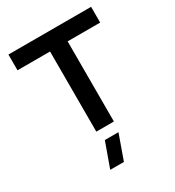

<svg xmlns="http://www.w3.org/2000/svg" viewBox="-210 -783 1044 1145"><g transform="rotate(-30 311.5 -210.5)"><path d="M596.2 -660.2V-551.8H372.1V0H251V-551.8H26.9V-660.2ZM209 238.8 270 68.8H363.8L303.2 238.8Z"/></g></svg>

Font: Human Sans Medium
Style: Regular
Weight: 500
Designer: Tim Radville
Foundry: Continuum
Version: Version 1.000;FEAKit 1.0